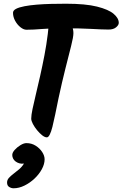

<svg xmlns="http://www.w3.org/2000/svg" viewBox="-20 -757 659 1033"><path d="M109 123Q95 125 83.5 121.5Q72 118 63.5 111.5Q55 105 50.5 96Q46 87 46 77Q46 64 59 49.5Q72 35 90 24Q108 13 122 13Q150 13 172 27Q194 41 207 61Q220 81 220 100Q220 126 205 153.5Q190 181 165.5 204Q141 227 111.5 241.5Q82 256 53 256Q41 256 29.5 249Q18 242 18 225Q18 211 28 200Q38 189 52.5 178Q67 167 82.5 154Q98 141 109 123ZM244 -684Q244 -699 250.5 -708Q257 -717 273 -717Q284 -717 301 -704Q318 -691 335 -670.5Q352 -650 363.5 -626Q375 -602 375 -579Q375 -558 362.5 -509Q350 -460 332 -388.5Q314 -317 295 -229Q285 -180 277 -141Q269 -102 262 -74.5Q255 -47 247.5 -32.5Q240 -18 232 -18Q221 -18 207 -29Q193 -40 179.5 -56.5Q166 -73 157 -90Q148 -107 148 -119Q148 -137 155 -170.5Q162 -204 173 -249.5Q184 -295 196 -348.5Q208 -402 219 -459Q230 -516 237 -573.5Q244 -631 244 -684ZM335 -737Q440 -737 502 -721.5Q564 -706 591.5 -682.5Q619 -659 619 -634Q619 -622 604.5 -610Q590 -598 564 -598Q545 -598 522.5 -599Q500 -600 471 -601.5Q442 -603 405 -604Q368 -605 319 -605Q286 -605 258 -604Q230 -603 206 -601Q182 -599 161.5 -598Q141 -597 122 -597Q107 -597 90 -610.5Q73 -624 61.5 -645Q50 -666 50 -688Q50 -701 66.5 -709.5Q83 -718 112 -723.5Q141 -729 177.5 -732Q214 -735 254.5 -736Q295 -737 335 -737Z"/></svg>

Font: Kalam Variable Light
Style: Regular
Weight: 300
Designer: Lipi Raval, Jonny Pinhorn
Foundry: Indian Type Foundry
Version: Version 3.000